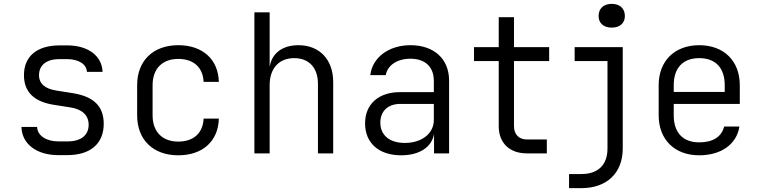

<svg xmlns="http://www.w3.org/2000/svg" viewBox="-20 -794 3940 994"><path d="M329 9C451 9 517 -53 517 -153C517 -245 464 -295 355 -312L273 -325C214 -334 182 -360 182 -405C182 -457 221 -488 287 -488H326C387 -488 428 -462 430 -422H511C508 -505 436 -559 328 -559H289C172 -559 104 -503 104 -405C104 -318 156 -267 261 -251L344 -238C404 -229 439 -198 439 -148C439 -96 402 -62 330 -62H282C220 -62 174 -91 172 -137H91C93 -48 171 9 280 9Z M903 10C1029 10 1110 -63 1113 -180H1034C1031 -105 982 -61 903 -61C821 -61 770 -111 770 -197V-353C770 -439 821 -489 903 -489C982 -489 1031 -445 1034 -370H1113C1110 -487 1029 -560 903 -560C774 -560 690 -481 690 -353V-197C690 -69 774 10 903 10Z M1525 -560C1444 -560 1389 -520 1377 -452H1376V-730H1297V0H1376V-353C1376 -441 1425 -493 1503 -493C1579 -493 1626 -444 1626 -360V0H1705V-369C1705 -486 1634 -560 1525 -560Z M2105 -560C1993 -560 1908 -497 1897 -405H1977C1986 -456 2036 -490 2105 -490C2181 -490 2226 -448 2226 -375V-317H2051C1940 -317 1870 -255 1870 -155C1870 -54 1941 10 2057 10C2151 10 2215 -32 2227 -100V0H2305V-377C2305 -489 2227 -560 2105 -560ZM2076 -54C1997 -54 1949 -94 1949 -159C1949 -219 1989 -256 2052 -256H2226V-173C2226 -103 2164 -54 2076 -54Z M2811 0V-72H2707C2667 -72 2641 -98 2641 -140V-478H2823V-550H2641V-705H2562V-550H2434V-478H2562V-140C2562 -54 2618 0 2707 0Z M3147 -651C3189 -651 3215 -674 3215 -711C3215 -750 3189 -774 3147 -774C3105 -774 3079 -750 3079 -711C3079 -674 3105 -651 3147 -651ZM2990 180C3122 180 3204 101 3204 -25V-550H2955V-478H3125V-25C3125 60 3076 107 2990 107H2926V180Z M3810 -353C3810 -478 3728 -560 3600 -560C3472 -560 3390 -478 3390 -353V-197C3390 -72 3472 10 3600 10C3713 10 3794 -47 3808 -139H3729C3716 -86 3671 -57 3600 -57C3515 -57 3468 -108 3468 -197V-256H3810ZM3468 -353C3468 -442 3515 -493 3600 -493C3685 -493 3732 -442 3732 -353V-318H3468Z"/></svg>

Font: Tekne LDO Light
Style: Regular
Weight: 300
Monospace: yes
Designer: Alessio Laiso, Mario Rullo, Paolo Rosset
Foundry: Alessio Laiso
Version: Version 1.000;hotconv 1.0.109;makeotfexe 2.5.65596